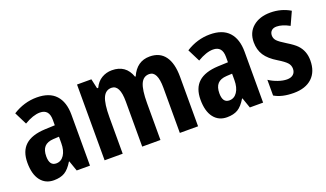

<svg xmlns="http://www.w3.org/2000/svg" viewBox="-59 -920 2202 1295"><g transform="rotate(-20 1041.5 -272.5)"><path d="M64 -503.9Q145 -555.2 235.6 -555.2Q326.2 -555.2 371.6 -505.9Q417 -456.5 417 -365.2V0H321.8L295.9 -74.2H293Q264.6 -26.9 233.9 -8.5Q203.1 9.8 155.8 9.8Q95.7 9.8 61.3 -34.9Q26.9 -79.6 26.9 -162.4Q26.9 -245.1 73.5 -287.4Q120.1 -329.6 214.8 -334L287.1 -336.9V-376Q287.1 -452.1 221.2 -452.1Q172.9 -452.1 108.9 -414.1ZM161.1 -159.2Q161.1 -91.8 209 -91.8Q244.6 -91.8 265.9 -123.8Q287.1 -155.8 287.1 -209V-254.9L247.1 -252.9Q202.6 -250.5 181.9 -227.5Q161.1 -204.6 161.1 -159.2Z M1045.9 -554.2Q1118.2 -554.2 1155.5 -503.4Q1192.9 -452.6 1192.9 -355V0H1062V-324.2Q1062 -443.8 1002.9 -443.8Q960.4 -443.8 941.7 -401.4Q922.9 -358.9 922.9 -264.2V0H792V-324.2Q792 -443.8 731.9 -443.8Q689.9 -443.8 670.9 -401.4Q651.9 -358.9 651.9 -261.2V0H522V-543.9H625L640.6 -474.1H648.9Q667.5 -514.2 700.9 -534.2Q734.4 -554.2 774.9 -554.2Q875 -554.2 907.7 -460H912.6Q954.1 -554.2 1045.9 -554.2Z M1306.6 -503.9Q1387.7 -555.2 1478.3 -555.2Q1568.8 -555.2 1614.3 -505.9Q1659.7 -456.5 1659.7 -365.2V0H1564.5L1538.6 -74.2H1535.6Q1507.3 -26.9 1476.6 -8.5Q1445.8 9.8 1398.4 9.8Q1338.4 9.8 1304 -34.9Q1269.5 -79.6 1269.5 -162.4Q1269.5 -245.1 1316.2 -287.4Q1362.8 -329.6 1457.5 -334L1529.8 -336.9V-376Q1529.8 -452.1 1463.9 -452.1Q1415.5 -452.1 1351.6 -414.1ZM1403.8 -159.2Q1403.8 -91.8 1451.7 -91.8Q1487.3 -91.8 1508.5 -123.8Q1529.8 -155.8 1529.8 -209V-254.9L1489.7 -252.9Q1445.3 -250.5 1424.6 -227.5Q1403.8 -204.6 1403.8 -159.2Z M1739.3 -134.8Q1767.1 -116.2 1802 -104Q1836.9 -91.8 1866 -91.8Q1895 -91.8 1911.1 -106.4Q1927.2 -121.1 1927.2 -146.2Q1927.2 -171.4 1910.2 -189.9Q1893.1 -208.5 1849.6 -234.9Q1791 -270 1765.1 -309.8Q1739.3 -349.6 1739.3 -403.8Q1739.3 -473.6 1786.9 -513.9Q1834.5 -554.2 1912.1 -554.2Q1989.7 -554.2 2053.7 -516.1L2011.2 -422.9Q1959.5 -451.2 1919.4 -451.2Q1895.5 -451.2 1882.6 -438.5Q1869.6 -425.8 1869.6 -404.5Q1869.6 -383.3 1884.5 -366.9Q1899.4 -350.6 1946.3 -322Q1993.2 -293.5 2013.7 -272Q2056.6 -227.1 2056.6 -159.2Q2056.6 -78.6 2009.5 -34.4Q1962.4 9.8 1877.4 9.8Q1792.5 9.8 1739.3 -22Z"/></g></svg>

Font: Open Sans Hebrew Condensed
Style: Bold
Weight: 700
Width: 3
Foundry: Ascender Corporation, Yanek Iontef
Version: Version 2.001;PS 002.001;hotconv 1.0.70;makeotf.lib2.5.58329